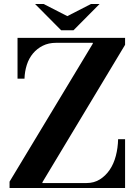

<svg xmlns="http://www.w3.org/2000/svg" viewBox="-20 -944 691 964"><path d="M608 -719 193 -29V-25H415Q452 -25 481 -43Q510 -61 530.5 -91Q551 -121 561.5 -161Q572 -201 573 -245H608V0H28V-32L446 -725V-729H261Q224 -729 195 -714.5Q166 -700 145.5 -675.5Q125 -651 114.5 -618Q104 -585 103 -549H68V-754H608ZM480 -924 349 -792H287L156 -924H199L318 -863L437 -924Z"/></svg>

Font: Libre Bodoni
Style: Regular
Weight: 400
Designer: Pablo Impallari, Rodrigo Fuenzalida
Foundry: Pablo Impallari, Rodrigo Fuenzalida
Version: Version 1.001; ttfautohint (v1.5.65-e2d9)